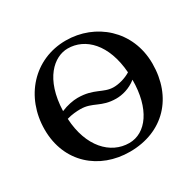

<svg xmlns="http://www.w3.org/2000/svg" viewBox="-145 -823 1021 998"><g transform="rotate(-30 365.0 -324.0)"><path d="M694 -329C694 -528 540 -658 363 -658C173 -658 37 -507 37 -311C37 -113 182 10 364 10C566 10 694 -129 694 -329ZM561 -353C529 -333 488 -323 459 -323C396 -323 366 -369 267 -369C241 -369 203 -362 168 -347C174 -537 269 -617 351 -617C456 -617 548 -528 561 -353ZM562 -308C562 -135 485 -31 384 -31C272 -31 178 -129 169 -300C198 -309 230 -311 250 -311C325 -311 349 -265 441 -265C476 -265 522 -276 562 -308Z"/></g></svg>

Font: Libertinus Serif Semibold
Style: Regular
Weight: 600
Designer: Philipp H. Poll, Khaled Hosny
Foundry: Caleb Maclennan
Version: Version 7.050;RELEASE